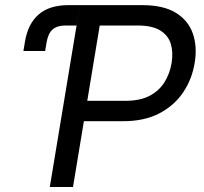

<svg xmlns="http://www.w3.org/2000/svg" viewBox="-20 -748 815 768"><path d="M73.7 -543.9 79.6 -580.1Q91.3 -652.3 134.3 -689.9Q177.2 -727.5 254.4 -727.5H299.8L286.1 -646H241.2Q208.5 -646 190.4 -630.1Q172.4 -614.3 166.5 -579.1L160.6 -543.9ZM179.2 0 299.8 -727.5H548.8Q633.3 -727.5 683.1 -697Q732.9 -666.5 751.2 -614.3Q769.5 -562 758.8 -497.1Q748.5 -432.1 713.1 -379.2Q677.7 -326.2 617.7 -294.7Q557.6 -263.2 472.7 -263.2H296.4L310.1 -344.7H481.4Q540.5 -344.7 578.9 -365Q617.2 -385.3 638.4 -419.9Q659.7 -454.6 666.5 -496.6Q673.3 -539.1 663.1 -572.8Q652.8 -606.4 620.8 -626.2Q588.9 -646 530.3 -646H378.9L272 0Z"/></svg>

Font: Inter Variable
Style: Italic
Weight: 400
Italic angle: -9.39999°
Designer: Rasmus Andersson
Foundry: rsms
Version: Version 4.001;git-9221beed3